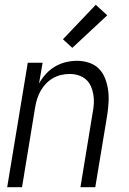

<svg xmlns="http://www.w3.org/2000/svg" viewBox="-20 -782 540 802"><path d="M10 0 96 -520H158L143 -433Q155 -455 172 -473.5Q189 -492 210.5 -504.5Q232 -517 255.5 -522.5Q279 -528 302 -528Q328 -528 352 -520Q376 -512 393 -495Q410 -478 419 -454.5Q428 -431 431.5 -406Q435 -381 433.5 -355Q432 -329 428 -302L378 0H316L367 -311Q371 -331 372 -350Q373 -369 370 -387Q367 -405 359.5 -422Q352 -439 338.5 -450.5Q325 -462 307.5 -467.5Q290 -473 271 -473Q253 -473 235.5 -469Q218 -465 202 -456Q186 -447 172.5 -433Q159 -419 150 -403Q141 -387 135.5 -370Q130 -353 127 -335L72 0ZM282 -582 243 -618 380 -762 428 -718Z"/></svg>

Font: Iosevka SS18 Light
Style: Italic
Weight: 300
Italic angle: -9°
Monospace: yes
Designer: Belleve Invis
Foundry: Belleve Invis
Version: Version 25.1.1; ttfautohint (v1.8.4)